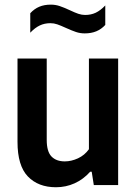

<svg xmlns="http://www.w3.org/2000/svg" viewBox="-20 -798 589 828"><path d="M55.5 -186V-545.5H181.5V-194.5Q181.5 -144.5 202 -123.2Q222.5 -102 259.5 -102Q287.5 -102 316.2 -115.2Q345 -128.5 363.5 -154.5V-545.5H489.5V0H384.5L375.5 -57.5H369Q339.5 -24.5 301.8 -7.5Q264 9.5 221.5 9.5Q145 9.5 100.2 -37Q55.5 -83.5 55.5 -186ZM264.5 -677.5Q241.5 -688 227 -693Q212.5 -698 197.5 -698Q172 -698 151.5 -688.2Q131 -678.5 110.5 -657V-741Q128 -760 149.5 -769Q171 -778 199 -778Q219 -778 237 -772Q255 -766 281 -754Q303 -743.5 317.8 -738.5Q332.5 -733.5 347 -733.5Q372.5 -733.5 393 -743.2Q413.5 -753 434 -774.5V-690.5Q417 -672 395.2 -663Q373.5 -654 345.5 -654Q325.5 -654 307.8 -660Q290 -666 264.5 -677.5Z"/></svg>

Font: Encode Sans Semi Condensed SmBd
Style: Regular
Weight: 600
Width: 4
Designer: Multiple Designers
Foundry: Impallari Type
Version: Version 2.000